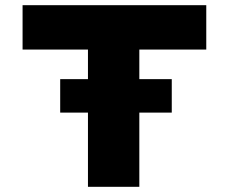

<svg xmlns="http://www.w3.org/2000/svg" viewBox="-20 -720 882 740"><path d="M212 -286V-415H642V-286ZM319 0V-529H67V-700H775V-529H517V0Z"/></svg>

Font: Lexend Giga ExtraBold
Style: Regular
Weight: 800
Designer: Bonnie Shaver-Troup, Thomas Jockin
Foundry: Lexend
Version: Version 1.007